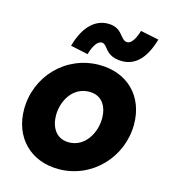

<svg xmlns="http://www.w3.org/2000/svg" viewBox="-108 -792 784 889"><g transform="rotate(15 284.5 -347.5)"><path d="M254 11C414 11 539 -121 539 -279C539 -413 449 -504 314 -504C152 -504 29 -373 29 -216C29 -81 120 11 254 11ZM163 -556 247 -538C258 -578 276 -607 297 -607C308 -607 315 -599 323 -589C337 -571 357 -548 409 -548C470 -548 518 -590 546 -688L458 -706C447 -667 429 -639 410 -639C395 -639 387 -649 377 -661C363 -678 346 -699 303 -699C241 -699 190 -653 163 -556ZM179 -227C179 -296 221 -372 301 -372C363 -372 389 -323 389 -268C389 -199 346 -121 268 -121C206 -121 179 -172 179 -227Z"/></g></svg>

Font: HK Grotesk Black
Style: Italic
Weight: 900
Italic angle: -16°
Designer: Alfredo Marco Pradil
Foundry: Hanken Design Co.
Version: Version 3.001;FEAKit 1.0